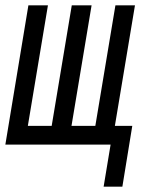

<svg xmlns="http://www.w3.org/2000/svg" viewBox="-25 -540 545 717"><path d="M362 157 388 0H-5L81 -520H154L79 -70H168L243 -520H317L242 -70H331L406 -520H479L404 -70H469L432 157Z"/></svg>

Font: Iosevka Term Curly Oblique
Style: Regular
Weight: 400
Italic angle: -9°
Designer: Belleve Invis
Foundry: Belleve Invis
Version: Version 32.3.0